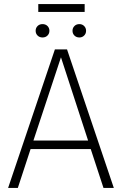

<svg xmlns="http://www.w3.org/2000/svg" viewBox="-20 -928 602 948"><path d="M428 -192H131L68 0H20L251 -684H311L542 0H491ZM415 -234 281 -645 145 -234ZM224 -776Q224 -762 214.5 -752.5Q205 -743 190 -743Q175 -743 165.5 -752.5Q156 -762 156 -776Q156 -790 165.5 -799.5Q175 -809 190 -809Q205 -809 214.5 -799.5Q224 -790 224 -776ZM405 -776Q405 -762 395.5 -752.5Q386 -743 372 -743Q357 -743 347.5 -752.5Q338 -762 338 -776Q338 -790 347.5 -799.5Q357 -809 372 -809Q386 -809 395.5 -799.5Q405 -790 405 -776ZM169 -869V-908H398V-869Z"/></svg>

Font: FiraGO ExtraLight
Style: Regular
Weight: 200
Designer: bBox Type
Foundry: bBox Type GmbH
Version: Version 1.001